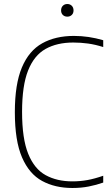

<svg xmlns="http://www.w3.org/2000/svg" viewBox="-20 -928 548 957"><path d="M341 9Q254.5 9 190 -26Q125.5 -61 89.8 -143.5Q54 -226 54 -369Q54 -508.5 89.2 -592Q124.5 -675.5 190.5 -712.2Q256.5 -749 348.5 -749Q422 -749 494.5 -727.5V-693.5Q455 -706 418.8 -711Q382.5 -716 345 -716Q264 -716 207 -684Q150 -652 120 -576.5Q90 -501 90 -371Q90 -236.5 120.8 -161Q151.5 -85.5 207.8 -54.8Q264 -24 340.5 -24Q379.5 -24 415.5 -30.5Q451.5 -37 494.5 -52V-18Q460.5 -6 422.5 1.5Q384.5 9 341 9ZM315.5 -845Q302 -845 293.2 -853.5Q284.5 -862 284.5 -876Q284.5 -890.5 293.2 -899.2Q302 -908 315.5 -908Q329 -908 337.8 -899.2Q346.5 -890.5 346.5 -876Q346.5 -862 337.8 -853.5Q329 -845 315.5 -845Z"/></svg>

Font: Encode Sans SemiCondensed SemiCondensed Thin
Style: Regular
Weight: 100
Width: 4
Designer: Multiple Designers
Foundry: Impallari Type
Version: Version 3.000; ttfautohint (v1.8.3) -l 8 -r 50 -G 200 -x 14 